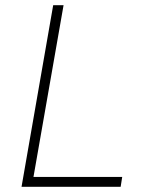

<svg xmlns="http://www.w3.org/2000/svg" viewBox="-20 -720 578 740"><path d="M63 0H445L451 -38H109L225 -700H185Z"/></svg>

Font: Fixel Display ExtraLight
Style: Italic
Weight: 200
Italic angle: -10°
Designer: AlfaBravo + MacPaw
Foundry: Kyrylo Tkachov, Marchela Mozhyna, Serhii Makarenko, Maria Weinstein, Zakhar Kryvoshyya
Version: Version 1.210;Glyphs 3.2 (3217)